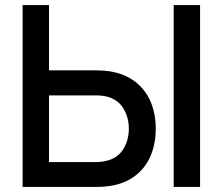

<svg xmlns="http://www.w3.org/2000/svg" viewBox="-20 -740 882 760"><path d="M69.5 0V-720H174V-461.5H360.5Q391 -461.5 415.5 -457.5Q474 -448 514.8 -416.8Q555.5 -385.5 576 -337.8Q596.5 -290 596.5 -230.5Q596.5 -171.5 576.2 -123.5Q556 -75.5 515.2 -44.2Q474.5 -13 415.5 -4Q391 0 360.5 0ZM356.5 -98.5Q383.5 -98.5 401.5 -103.5Q446.5 -114 468.2 -150Q490 -186 490 -230.5Q490 -275 468.2 -311Q446.5 -347 401.5 -358Q383 -362.5 356.5 -362.5H174V-98.5ZM772 0H667.5V-720H772Z"/></svg>

Font: Hauora SemiBold
Style: Regular
Weight: 600
Designer: Wayne Shih
Foundry: WCYS
Version: Version 1.001